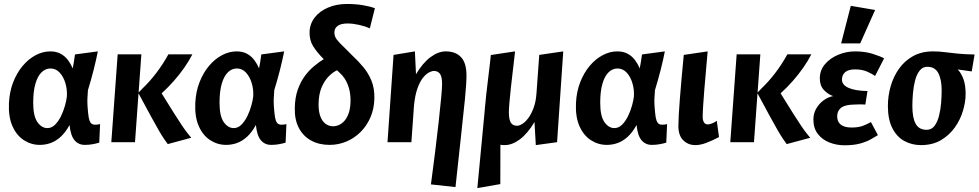

<svg xmlns="http://www.w3.org/2000/svg" viewBox="-20 -728 5010 983"><path d="M183.5 13.8Q139.9 13.8 102.5 -10.2Q65.1 -34.1 43.9 -81.8Q22.6 -129.5 25.8 -199.6Q28.5 -258.3 47.4 -306.8Q66.3 -355.3 96.1 -390.7Q125.8 -426.1 162.6 -445.5Q199.3 -464.9 237.1 -464.9Q268.6 -464.9 290.7 -452.7Q312.8 -440.6 327.8 -420.6Q342.8 -400.6 352.3 -378Q354.7 -389.1 358.3 -411.1Q361.9 -433 363.9 -449.3L480.9 -464.9Q472.3 -421 459.4 -370.1Q446.4 -319.2 430.2 -266.3Q425.8 -219.5 428.1 -184.8Q430.4 -150.1 434 -127.6Q437.2 -109.3 444.3 -99.4Q451.4 -89.5 467.2 -89.5Q474.3 -89.5 481.4 -90.4Q488.4 -91.4 492.4 -92.8L488.2 2.3Q473.2 6.9 454.4 10.3Q435.5 13.8 414.2 13.8Q382 13.8 361.8 -9.7Q341.7 -33.1 336.1 -87.8Q315 -49.9 290.6 -27.6Q266.1 -5.4 239.4 4.2Q212.7 13.8 183.5 13.8ZM222.4 -72.2Q244.9 -72.2 262.3 -89.9Q279.7 -107.6 292.5 -133.7Q305.2 -159.9 312.8 -187.5Q320.5 -215.1 322.4 -233.9Q324.7 -269.2 314.8 -302.2Q305 -335.3 285.5 -356.3Q266 -377.4 238.3 -377.4Q213 -377.4 193 -358.1Q173 -338.8 161.5 -299.9Q150 -260.9 150 -201.6Q150 -133.1 171.8 -102.6Q193.5 -72.2 222.4 -72.2Z M838.9 9.7Q830.7 -1.1 819.9 -16.9Q809.1 -32.8 792.7 -60.9Q776.4 -89.1 751.5 -134.7Q726.5 -180.3 689.2 -250.2L671.2 0H549.9L582.5 -450H703.8L689.7 -254.8Q694.2 -258.9 698.4 -263Q702.7 -267.1 706.7 -272.2Q745.6 -309.1 780.2 -354.4Q814.7 -399.7 842.2 -450H965Q948.3 -417.1 924 -382.2Q899.8 -347.3 870.3 -313.9Q840.9 -280.4 807.5 -250.1Q845.3 -188.8 870 -149.9Q894.6 -111 910.5 -87.3Q926.4 -63.6 937.7 -49.2Q949 -34.9 959.1 -22.7Z M1137.5 13.8Q1093.9 13.8 1056.5 -10.2Q1019.1 -34.1 997.9 -81.8Q976.6 -129.5 979.8 -199.6Q982.5 -258.3 1001.4 -306.8Q1020.3 -355.3 1050.1 -390.7Q1079.8 -426.1 1116.6 -445.5Q1153.3 -464.9 1191.1 -464.9Q1222.6 -464.9 1244.7 -452.7Q1266.8 -440.6 1281.8 -420.6Q1296.8 -400.6 1306.3 -378Q1308.7 -389.1 1312.3 -411.1Q1315.9 -433 1317.9 -449.3L1434.9 -464.9Q1426.3 -421 1413.4 -370.1Q1400.4 -319.2 1384.2 -266.3Q1379.8 -219.5 1382.1 -184.8Q1384.4 -150.1 1388 -127.6Q1391.2 -109.3 1398.3 -99.4Q1405.4 -89.5 1421.2 -89.5Q1428.3 -89.5 1435.4 -90.4Q1442.4 -91.4 1446.4 -92.8L1442.2 2.3Q1427.2 6.9 1408.4 10.3Q1389.5 13.8 1368.2 13.8Q1336 13.8 1315.8 -9.7Q1295.7 -33.1 1290.1 -87.8Q1269 -49.9 1244.6 -27.6Q1220.1 -5.4 1193.4 4.2Q1166.7 13.8 1137.5 13.8ZM1176.4 -72.2Q1198.9 -72.2 1216.3 -89.9Q1233.7 -107.6 1246.5 -133.7Q1259.2 -159.9 1266.8 -187.5Q1274.5 -215.1 1276.4 -233.9Q1278.7 -269.2 1268.8 -302.2Q1259 -335.3 1239.5 -356.3Q1220 -377.4 1192.3 -377.4Q1167 -377.4 1147 -358.1Q1127 -338.8 1115.5 -299.9Q1104 -260.9 1104 -201.6Q1104 -133.1 1125.8 -102.6Q1147.5 -72.2 1176.4 -72.2Z M1667.1 13.8Q1613.8 13.8 1573.1 -8.3Q1532.4 -30.5 1510 -73Q1487.7 -115.5 1489.3 -176.2Q1490.3 -228.5 1504.3 -268.3Q1518.3 -308.2 1540 -337.9Q1561.7 -367.6 1587.4 -388.9Q1613.1 -410.2 1637.6 -425.2Q1603.4 -459.1 1583.6 -490.6Q1563.8 -522.1 1564.9 -564.5Q1566.5 -606.5 1591.4 -638.7Q1616.4 -670.8 1659.5 -689.2Q1702.5 -707.7 1757.1 -707.7Q1801.5 -707.7 1839 -701.2Q1876.5 -694.8 1899.4 -685.8L1873.4 -582.8Q1849.6 -593.8 1817.7 -600.8Q1785.8 -607.8 1759.5 -607.8Q1725 -607.8 1708.5 -595.3Q1692 -582.8 1692 -561.8Q1692 -541.4 1704.8 -524.9Q1717.7 -508.3 1747 -480.7L1783.6 -444Q1814.2 -415.7 1840.2 -384.4Q1866.2 -353.2 1882 -314.5Q1897.8 -275.8 1896.7 -223.3Q1895.6 -171.7 1877 -128.1Q1858.3 -84.6 1826.8 -52.9Q1795.2 -21.1 1754.3 -3.7Q1713.3 13.8 1667.1 13.8ZM1685 -81.5Q1700.4 -81.5 1716 -88.4Q1731.7 -95.4 1745 -111.1Q1758.3 -126.8 1766.5 -152.4Q1774.7 -178 1774.7 -215.3Q1774.7 -258.6 1760.6 -294.4Q1746.5 -330.2 1720.9 -353.7L1705.5 -368.1Q1685.3 -359.4 1663.8 -337.9Q1642.2 -316.4 1627.1 -281.9Q1612 -247.3 1611 -197.1Q1610.6 -157.2 1620.3 -131.7Q1630 -106.2 1647.3 -93.9Q1664.7 -81.5 1685 -81.5Z M1963.9 0 1994.9 -446.9 2104.2 -464.9 2109.8 -348Q2144.8 -406.5 2184.4 -435.7Q2224 -464.9 2262 -464.9Q2312.6 -464.9 2340.5 -435.3Q2368.3 -405.7 2368.3 -341.1Q2368.3 -302.1 2360.3 -219.8Q2352.2 -137.5 2339.4 -22.8Q2326.6 91.9 2312 229.8L2186.3 216.1Q2198 128.7 2208.3 45.3Q2218.5 -38.1 2226.5 -109.1Q2234.5 -180.1 2238.9 -229.8Q2243.4 -279.5 2243.4 -298.9Q2243.4 -335.3 2232.5 -350.1Q2221.6 -364.8 2201.9 -364.8Q2191.6 -364.8 2176.9 -357.4Q2162.2 -350 2146.2 -330.7Q2130.3 -311.4 2117.6 -276.4Q2104.8 -241.4 2099.5 -186.7L2086.2 0Z M2423.9 235.1 2469.4 -243.8 2542 -10 2541.5 214.5ZM2723.2 14.9 2716.5 -103.4Q2681.5 -44.5 2641.9 -14.8Q2602.3 14.9 2563.8 14.9Q2513.7 14.9 2486.3 -15Q2459 -44.8 2459 -108.9Q2459 -132.9 2462 -169.1Q2465.1 -205.3 2469.8 -246.7Q2474.6 -288.1 2479.4 -328.2Q2484.1 -368.4 2487.9 -399.8Q2491.7 -431.3 2493.1 -446.3L2617 -465Q2615.5 -451 2612 -420.3Q2608.4 -389.7 2603.9 -351.3Q2599.4 -312.9 2595.1 -274Q2590.8 -235.1 2588.1 -202.6Q2585.3 -170.2 2585.3 -152.2Q2585.3 -117 2595 -100.6Q2604.7 -84.1 2627.8 -84.1Q2639.1 -84.1 2654.7 -94Q2670.3 -103.9 2685.4 -124.3Q2700.5 -144.7 2712.1 -176.2Q2723.8 -207.7 2726.7 -250.8L2740.8 -446.9L2863.7 -464.9L2832.1 0Z M3086.5 13.8Q3042.9 13.8 3005.5 -10.2Q2968.1 -34.1 2946.9 -81.8Q2925.6 -129.5 2928.8 -199.6Q2931.5 -258.3 2950.4 -306.8Q2969.3 -355.3 2999.1 -390.7Q3028.8 -426.1 3065.6 -445.5Q3102.3 -464.9 3140.1 -464.9Q3171.6 -464.9 3193.7 -452.7Q3215.8 -440.6 3230.8 -420.6Q3245.8 -400.6 3255.3 -378Q3257.7 -389.1 3261.3 -411.1Q3264.9 -433 3266.9 -449.3L3383.9 -464.9Q3375.3 -421 3362.4 -370.1Q3349.4 -319.2 3333.2 -266.3Q3328.8 -219.5 3331.1 -184.8Q3333.4 -150.1 3337 -127.6Q3340.2 -109.3 3347.3 -99.4Q3354.4 -89.5 3370.2 -89.5Q3377.3 -89.5 3384.4 -90.4Q3391.4 -91.4 3395.4 -92.8L3391.2 2.3Q3376.2 6.9 3357.4 10.3Q3338.5 13.8 3317.2 13.8Q3285 13.8 3264.8 -9.7Q3244.7 -33.1 3239.1 -87.8Q3218 -49.9 3193.6 -27.6Q3169.1 -5.4 3142.4 4.2Q3115.7 13.8 3086.5 13.8ZM3125.4 -72.2Q3147.9 -72.2 3165.3 -89.9Q3182.7 -107.6 3195.5 -133.7Q3208.2 -159.9 3215.8 -187.5Q3223.5 -215.1 3225.4 -233.9Q3227.7 -269.2 3217.8 -302.2Q3208 -335.3 3188.5 -356.3Q3169 -377.4 3141.3 -377.4Q3116 -377.4 3096 -358.1Q3076 -338.8 3064.5 -299.9Q3053 -260.9 3053 -201.6Q3053 -133.1 3074.8 -102.6Q3096.5 -72.2 3125.4 -72.2Z M3540.3 14.9Q3503.1 14.9 3478.1 -9.7Q3453.2 -34.3 3453.2 -82.9Q3453.2 -105 3455.1 -140.2Q3457.1 -175.4 3460.8 -222.5Q3464.5 -269.5 3469.5 -326Q3474.5 -382.5 3480.7 -446.9L3603 -464.9Q3599 -413.3 3594.2 -363.4Q3589.5 -313.5 3586 -269.2Q3582.6 -224.9 3580.1 -188.9Q3577.6 -152.9 3577.6 -129.2Q3577.6 -112 3584.2 -101.6Q3590.8 -91.1 3603 -91.1Q3613.6 -91.1 3625.8 -96.2Q3638.1 -101.2 3649.8 -109.4L3661.2 -26.2Q3625.2 -7.3 3595.2 3.8Q3565.3 14.9 3540.3 14.9Z M4007.9 9.7Q3999.7 -1.1 3988.9 -16.9Q3978.1 -32.8 3961.7 -60.9Q3945.4 -89.1 3920.5 -134.7Q3895.5 -180.3 3858.2 -250.2L3840.2 0H3718.9L3751.5 -450H3872.8L3858.7 -254.8Q3863.2 -258.9 3867.4 -263Q3871.7 -267.1 3875.7 -272.2Q3914.6 -309.1 3949.2 -354.4Q3983.7 -399.7 4011.2 -450H4134Q4117.3 -417.1 4093 -382.2Q4068.8 -347.3 4039.3 -313.9Q4009.9 -280.4 3976.5 -250.1Q4014.3 -188.8 4039 -149.9Q4063.6 -111 4079.5 -87.3Q4095.4 -63.6 4106.7 -49.2Q4118 -34.9 4128.1 -22.7Z M4303.7 15.8Q4263.1 15.8 4226.6 1.6Q4190.2 -12.6 4167.3 -41.9Q4144.4 -71.3 4144.4 -116.6Q4144.4 -146.6 4158.8 -171.8Q4173.2 -196.9 4196 -213.9Q4218.9 -230.9 4245.2 -236Q4218.3 -245.6 4197.8 -267.7Q4177.3 -289.9 4177.3 -326.4Q4177.3 -368.5 4203.6 -399.3Q4229.9 -430.2 4271.1 -447.5Q4312.4 -464.9 4358.1 -464.9Q4407.5 -464.9 4447.1 -452.6Q4486.6 -440.3 4506.4 -429.3L4460.3 -339Q4447.3 -348.7 4420.8 -360.8Q4394.2 -372.8 4357.8 -372.8Q4323.4 -372.8 4307 -358.5Q4290.6 -344.1 4290.6 -320.5Q4290.6 -292.9 4325 -277.9Q4359.4 -262.9 4421.4 -261.9L4410.3 -192.7Q4404.8 -193.1 4393.4 -193.4Q4382.1 -193.6 4370.2 -193.3Q4358.3 -193.1 4349.3 -192.5Q4305.3 -191.5 4285.8 -175.9Q4266.2 -160.3 4266.2 -132.3Q4266.2 -103.9 4285.2 -89.5Q4304.2 -75.1 4339.4 -75.1Q4374.4 -75.1 4397 -83.5Q4419.6 -91.9 4439 -103L4474.7 -36.1Q4461.7 -28.6 4440.4 -16Q4419.2 -3.4 4386 6.2Q4352.8 15.8 4303.7 15.8ZM4286.4 -505.9 4335.9 -698.2 4460.4 -676.9 4384.1 -505.9Z M4695 14.9Q4648.6 14.9 4610.1 -6.1Q4571.6 -27 4548.7 -71.7Q4525.8 -116.4 4525.8 -186.1Q4525.8 -236.3 4539.7 -285.5Q4553.7 -334.7 4582.2 -375.4Q4610.7 -416.1 4654.3 -440.5Q4697.9 -464.9 4757.2 -464.9Q4788 -464.9 4817 -461Q4846.1 -457.2 4882.1 -453.6Q4918.2 -450 4969.7 -448.9L4955 -362.3L4883.2 -372.4Q4901.2 -354.3 4912.5 -323.4Q4923.8 -292.4 4923.8 -247.4Q4923.8 -206.8 4910.4 -161.3Q4897 -115.8 4868.8 -75.9Q4840.6 -36.1 4797.7 -10.6Q4754.9 14.9 4695 14.9ZM4724.3 -63.4Q4748.9 -63.4 4764.1 -83Q4779.2 -102.7 4787.3 -134Q4795.4 -165.3 4798.3 -200.2Q4801.1 -235.1 4801.1 -266Q4801.1 -321.2 4783.9 -353.6Q4766.8 -386.1 4727.9 -386.1Q4703.3 -386.1 4687.9 -365.9Q4672.5 -345.8 4664.6 -314.5Q4656.8 -283.2 4653.9 -248.3Q4651.1 -213.5 4651.1 -184.5Q4651.1 -124.9 4668.1 -94.1Q4685.1 -63.4 4724.3 -63.4Z"/></svg>

Font: Ancizar Sans Thin
Style: Italic
Weight: 100
Italic angle: -4°
Designer: Cesar Puertas, Viviana Monsalve, Julian Moncada, Julian Prieto, Jose Castro, Mariel Hernandez, Felipe Aragon, Sara Alarc
Version: Version 8.100